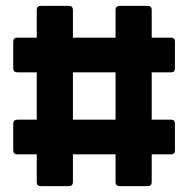

<svg xmlns="http://www.w3.org/2000/svg" viewBox="-20 -633 641 653"><path d="M119 0Q105 0 105 -14V-108H39Q25 -108 25 -122V-212Q25 -226 39 -226H105V-387H39Q25 -387 25 -401V-491Q25 -505 39 -505H105V-599Q105 -613 119 -613H214Q228 -613 228 -599V-505H373V-599Q373 -613 387 -613H483Q496 -613 496 -599V-505H562Q575 -505 575 -491V-401Q575 -387 562 -387H496V-226H562Q575 -226 575 -212V-122Q575 -108 562 -108H496V-14Q496 0 483 0H387Q373 0 373 -14V-108H228V-14Q228 0 214 0ZM228 -226H373V-387H228Z"/></svg>

Font: Sofia Sans Semi Condensed Black
Style: Regular
Weight: 900
Designer: Botio Nikoltchev, Ani Petrova
Foundry: lettersoup
Version: Version 4.100; ttfautohint (v1.8.4.7-5d5b)